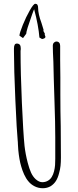

<svg xmlns="http://www.w3.org/2000/svg" viewBox="-20 -979 412 1018"><path d="M131 -17Q118 -32 108 -54Q98 -76 92 -98Q82 -132 77 -183L75 -214Q75 -224 74.5 -227Q74 -230 74 -231Q69 -280 61.5 -447Q54 -614 54 -707V-714V-722Q54 -748 69 -748Q90 -748 90 -724V-717L89 -709Q89 -593 96 -434.5Q103 -276 110 -206Q115 -162 127 -116Q135 -85 144.5 -64Q154 -43 169 -29Q187 -13 204 -13Q221 -13 234.5 -21Q248 -29 255 -42Q262 -53 266.5 -70.5Q271 -88 272 -104Q273 -114 273 -137V-251Q273 -327 269 -438L265 -566L263 -651Q260 -707 260 -736Q260 -747 266 -753Q272 -759 280 -759Q288 -759 293.5 -753Q299 -747 299 -736V-660Q299 -610 300 -570V-480Q300 -383 302 -310Q303 -236 303 -144Q303 -119 301 -100Q299 -81 293 -60Q287 -36 276.5 -19.5Q266 -3 249 8Q230 19 207 19Q184 19 164 9Q144 -1 131 -17ZM189 -780Q184 -844 161 -930Q157 -924 127 -834Q119 -808 119 -800L102 -777L83 -790Q84 -805 101 -847Q118 -889 138 -924Q158 -959 167 -959Q182 -959 182 -938Q182 -905 200 -857L211 -821L210 -815L218 -800L217 -795Q218 -791 219.5 -788.5Q221 -786 221 -784Q221 -775 203 -772Z"/></svg>

Font: Amatic SC
Style: Regular
Weight: 400
Designer: Multiple Designers
Foundry: Vernon Adams
Version: Version 2.505